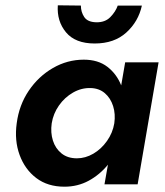

<svg xmlns="http://www.w3.org/2000/svg" viewBox="-20 -695 624 724"><path d="M198 -675 285 -674Q285 -650 297.5 -631Q310 -612 342 -611Q376 -610 396 -630.5Q416 -651 424 -674H515Q502 -614 456.5 -572.5Q411 -531 337 -531Q264 -531 229 -573Q194 -615 198 -675ZM43 -230Q52 -299 88.5 -353Q125 -407 179.5 -438.5Q234 -470 296 -470Q350 -470 385 -443Q420 -416 437 -373L452 -460H578L499 0H374L387 -74Q356 -36 314.5 -13.5Q273 9 223 9Q160 9 117 -23.5Q74 -56 54 -110.5Q34 -165 43 -230ZM175 -230Q170 -195 179.5 -165Q189 -135 212 -116.5Q235 -98 270 -98Q302 -98 332 -115.5Q362 -133 383.5 -163.5Q405 -194 411 -230Q416 -265 406.5 -295Q397 -325 375.5 -343.5Q354 -362 322 -363Q287 -364 255.5 -346Q224 -328 202.5 -297.5Q181 -267 175 -230Z"/></svg>

Font: Von Semi
Style: Italic
Weight: 600
Version: Version 4.000; ttfautohint (v1.8.4.7-5d5b)